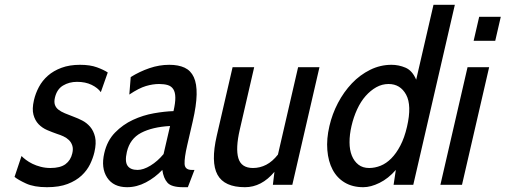

<svg xmlns="http://www.w3.org/2000/svg" viewBox="-20 -770 2107 800"><path d="M175.7 10C209.7 10 238.4 5.5 261.8 -3.5C285.2 -12.5 304.6 -24.2 319.9 -38.5C335.2 -52.8 347 -68.7 355.4 -86C363.7 -103.3 369.7 -120 373.4 -136C379.2 -161.3 380.1 -182.5 376.1 -199.5C372 -216.5 365.2 -230.5 355.8 -241.5C346.3 -252.5 335.5 -261.2 323.3 -267.5C311.1 -273.8 299.4 -279 288.3 -283C274.2 -288.3 261.6 -293.3 250.3 -298C239 -302.7 229.9 -307.8 222.9 -313.5C215.9 -319.2 211.1 -326 208.6 -334C206.1 -342 206.2 -351.7 208.8 -363C214.2 -386.3 225.4 -403.2 242.5 -413.5C259.5 -423.8 279 -429 301 -429C324.4 -429 344.6 -424.8 361.7 -416.5C378.7 -408.2 391.6 -398 400.1 -386L429 -468C418.1 -475.3 403.1 -482.5 384 -489.5C365 -496.5 341.4 -500 313.4 -500C284.1 -500 258.3 -495.8 236.1 -487.5C213.8 -479.2 194.9 -468.2 179.4 -454.5C163.9 -440.8 151.5 -425.2 142.1 -407.5C132.7 -389.8 125.8 -371.7 121.5 -353C115.8 -328.3 115.1 -308 119.4 -292C123.7 -276 130.9 -262.8 140.8 -252.5C150.7 -242.2 162.7 -234 176.6 -228C190.6 -222 204.4 -216.7 217.9 -212C226.7 -209.3 235.4 -206 244.1 -202C252.9 -198 260.5 -192.8 267.1 -186.5C273.6 -180.2 278.3 -172.5 281.2 -163.5C284.2 -154.5 284.2 -143.7 281.2 -131C276.8 -111.7 267.3 -96.7 252.9 -86C238.4 -75.3 217.5 -70 190.2 -70C176.2 -70 162.7 -71.7 149.8 -75C136.9 -78.3 125.4 -82.5 115.2 -87.5C105 -92.5 96 -98 88 -104C80.1 -110 74 -115.3 69.7 -120L40.6 -33C50.1 -25 66 -15.8 88.3 -5.5C110.6 4.8 139.7 10 175.7 10Z M762.7 10 790.3 -62H779.3C760 -62 749.9 -70.3 749.1 -87C748.3 -103.7 751.9 -129.7 760.1 -165L783.2 -265C793.3 -309 798.7 -346 799.3 -376C799.9 -406 796 -430.2 787.5 -448.5C779.1 -466.8 766.3 -480 749.2 -488C732 -496 710.8 -500 685.4 -500C657.4 -500 629.9 -495.3 602.7 -486C575.5 -476.7 549.5 -464.3 524.7 -449L518.8 -376C545.6 -394 568.7 -405.8 588 -411.5C607.3 -417.2 625.6 -420 643 -420C657 -420 669 -418.5 678.9 -415.5C688.9 -412.5 696.6 -406.8 702 -398.5C707.4 -390.2 710.3 -378.7 710.5 -364C710.8 -349.3 708.3 -330.3 702.9 -307C678.7 -306.3 651.5 -303.3 621.3 -298C591.1 -292.7 561.9 -283.5 533.9 -270.5C505.9 -257.5 481 -239.8 459.2 -217.5C437.4 -195.2 422.5 -166.7 414.5 -132C404.9 -90.7 408.9 -56.7 426.4 -30C443.9 -3.3 471.7 10 509.7 10C536.4 10 562.4 3.3 587.8 -10C613.2 -23.3 636.1 -40.7 656.3 -62C659.6 -38.7 666.8 -20.8 678 -8.5C689.1 3.8 710.7 10 742.7 10ZM688.6 -245 661.5 -128C644.9 -108 626.7 -92 607 -80C587.2 -68 569.3 -62 553.3 -62C533.3 -62 519.3 -67.8 511.4 -79.5C503.4 -91.2 502.5 -110.3 508.6 -137C517.1 -173.7 536.9 -200.2 568 -216.5C599.1 -232.8 639.3 -242.3 688.6 -245Z M1117 0H1198L1311.1 -490H1222.1L1138.1 -126C1123 -106.7 1106.7 -92.5 1089.3 -83.5C1071.9 -74.5 1053.5 -70 1034.2 -70C1001.5 -70 981.1 -83.7 973.1 -111C965.1 -138.3 967.1 -178 979.1 -230L1039.1 -490H949.1L883.3 -205C866.2 -131 867.2 -76.7 886.2 -42C905.2 -7.3 943.4 10 1000.7 10C1046.7 10 1087.6 -11.3 1123.5 -54Z M1620 0H1702L1875.2 -750H1786.2L1714.1 -438C1703.3 -463.3 1688.5 -480 1669.7 -488C1650.8 -496 1631.4 -500 1611.4 -500C1580.1 -500 1550.3 -493 1522.1 -479C1493.9 -465 1468.5 -446.2 1446 -422.5C1423.6 -398.8 1404.3 -371.7 1388.2 -341C1372.1 -310.3 1360.3 -278.3 1352.6 -245C1344.2 -209 1341.3 -175.5 1343.9 -144.5C1346.4 -113.5 1353.6 -86.5 1365.7 -63.5C1377.7 -40.5 1394.5 -22.5 1416.2 -9.5C1437.9 3.5 1463.7 10 1493.7 10C1514.4 10 1536.9 4 1561.3 -8C1585.8 -20 1608.4 -38 1629.3 -62ZM1599 -420C1631.6 -420 1656 -405.2 1672.2 -375.5C1688.3 -345.8 1689.6 -301.3 1675.9 -242C1668.8 -211.3 1659.6 -185.2 1648.2 -163.5C1636.9 -141.8 1624.3 -124 1610.4 -110C1596.5 -96 1581.6 -85.8 1565.9 -79.5C1550.1 -73.2 1534.2 -70 1518.2 -70C1500.2 -70 1485.2 -74.7 1473.4 -84C1461.5 -93.3 1452.4 -105.8 1446 -121.5C1439.7 -137.2 1436.4 -155.7 1436.4 -177C1436.3 -198.3 1439 -221 1444.6 -245C1450.3 -269.7 1458.1 -292.8 1468.1 -314.5C1478.1 -336.2 1489.9 -354.7 1503.4 -370C1517 -385.3 1531.8 -397.5 1547.8 -406.5C1563.9 -415.5 1581 -420 1599 -420Z M1953.5 -600H2043.5L2066.6 -700H1976.6ZM1815 0H1905L2018.1 -490H1928.1Z"/></svg>

Font: Cabin Condensed
Style: Regular
Weight: 400
Italic angle: -13°
Designer: Pablo Impallari
Foundry: Pablo Impallari. www.impallari.com Igino Marini. www.ikern.com
Version: Version 1.006